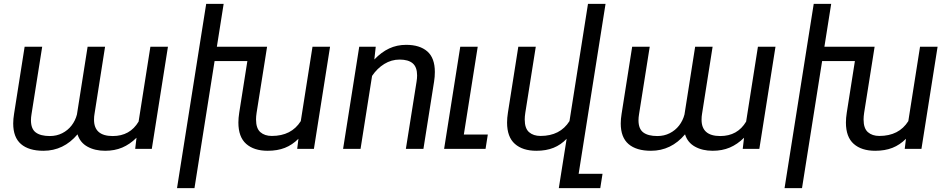

<svg xmlns="http://www.w3.org/2000/svg" viewBox="-20 -770 4908 993"><path d="M696.8 -141.1 757.8 -528.3H848.6L765.1 0H679.2L686 -57.6Q651.4 -23.4 612.1 -6.8Q572.8 9.8 523.9 9.8Q470.7 9.8 432.4 -11.5Q394 -32.7 380.9 -75.2Q309.1 9.8 204.6 9.8Q128.9 9.8 88.6 -24.9Q48.3 -59.6 48.3 -131.3Q48.3 -154.3 52.7 -181.2L107.4 -528.3H198.2L143.1 -180.2Q140.1 -162.6 140.1 -148.4Q140.1 -103.5 165 -85Q189.9 -66.4 237.8 -66.4Q272.9 -66.4 301.8 -81.1Q330.6 -95.7 350.1 -120.8Q369.6 -146 377.9 -177.7L433.1 -528.3H523.4L468.8 -180.7Q466.3 -167.5 466.3 -150.9Q466.3 -66.4 563 -66.4Q652.3 -66.4 696.8 -141.1Z M1687 -528.3 1603.5 0H1517.1L1523.4 -52.2Q1491.7 -20.5 1453.4 -5.4Q1415 9.8 1364.3 9.8Q1293.5 9.8 1253.2 -25.9Q1212.9 -61.5 1212.9 -136.2Q1212.9 -159.7 1217.3 -187.5L1259.3 -454.1H1089.8L985.8 203.1H895.5L999.5 -454.1L1011.2 -528.3L1046.4 -750H1136.7L1101.6 -528.3H1361.3L1349.6 -454.1L1307.1 -186.5Q1304.2 -167.5 1304.2 -152.3Q1304.2 -106 1326.7 -86.4Q1349.1 -66.9 1385.7 -66.9Q1487.3 -66.9 1535.6 -143.6L1596.2 -528.3Z M1904.3 -377.4 1844.7 0H1754.4L1837.9 -528.3H1923.3L1916 -462.4Q1952.6 -500.5 1992.7 -519.3Q2032.7 -538.1 2080.6 -538.1Q2150.9 -538.1 2189.9 -504.2Q2229 -470.2 2229 -397.9Q2229 -372.6 2225.1 -348.6L2169.9 0H2079.1L2134.3 -347.2Q2137.2 -364.7 2137.2 -379.9Q2137.2 -422.9 2114.5 -442.4Q2091.8 -461.9 2046.9 -461.9Q2004.4 -461.9 1967.5 -439.2Q1930.7 -416.5 1904.3 -377.4Z M2502.9 -74.2 2491.2 0H2276.9L2288.6 -74.2L2360.4 -528.3H2450.7L2378.9 -74.2Z M2972.7 128.9H3096.2L3084.5 203.1H2870.1L2881.8 128.9L2910.6 -52.2Q2880.9 -21 2842.8 -5.6Q2804.7 9.8 2753.9 9.8Q2683.1 9.8 2642.8 -25.9Q2602.5 -61.5 2602.5 -136.2Q2602.5 -159.7 2606.9 -187.5L2660.6 -528.3H2751L2696.8 -186.5Q2693.8 -167.5 2693.8 -152.3Q2693.8 -106 2716.3 -86.4Q2738.8 -66.9 2775.4 -66.9Q2877 -66.9 2925.3 -143.6L3021 -750H3111.8Z M3838.9 -141.1 3899.9 -528.3H3990.7L3907.2 0H3821.3L3828.1 -57.6Q3793.5 -23.4 3754.2 -6.8Q3714.8 9.8 3666 9.8Q3612.8 9.8 3574.5 -11.5Q3536.1 -32.7 3522.9 -75.2Q3451.2 9.8 3346.7 9.8Q3271 9.8 3230.7 -24.9Q3190.4 -59.6 3190.4 -131.3Q3190.4 -154.3 3194.8 -181.2L3249.5 -528.3H3340.3L3285.2 -180.2Q3282.2 -162.6 3282.2 -148.4Q3282.2 -103.5 3307.1 -85Q3332 -66.4 3379.9 -66.4Q3415 -66.4 3443.8 -81.1Q3472.7 -95.7 3492.2 -120.8Q3511.7 -146 3520 -177.7L3575.2 -528.3H3665.5L3610.8 -180.7Q3608.4 -167.5 3608.4 -150.9Q3608.4 -66.4 3705.1 -66.4Q3794.4 -66.4 3838.9 -141.1Z M4829.1 -528.3 4745.6 0H4659.2L4665.5 -52.2Q4633.8 -20.5 4595.5 -5.4Q4557.1 9.8 4506.3 9.8Q4435.5 9.8 4395.3 -25.9Q4355 -61.5 4355 -136.2Q4355 -159.7 4359.4 -187.5L4401.4 -454.1H4231.9L4127.9 203.1H4037.6L4141.6 -454.1L4153.3 -528.3L4188.5 -750H4278.8L4243.7 -528.3H4503.4L4491.7 -454.1L4449.2 -186.5Q4446.3 -167.5 4446.3 -152.3Q4446.3 -106 4468.8 -86.4Q4491.2 -66.9 4527.8 -66.9Q4629.4 -66.9 4677.7 -143.6L4738.3 -528.3Z"/></svg>

Font: Mardoto
Style: Italic
Weight: 400
Italic angle: -12°
Designer: Christian Robertson, Vahan Hovhannisyan
Foundry: Google
Version: Version 1.000